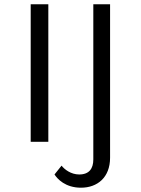

<svg xmlns="http://www.w3.org/2000/svg" viewBox="-20 -670 665 907"><path d="M420.8 -650V83.3C420.8 125.8 401.7 154.2 354.2 154.2C315 154.2 284.2 130 270.8 112.5L237.5 154.2C250.8 175 288.3 216.7 362.5 216.7C440 216.7 500 168.3 500 75V-650ZM208.3 0V-650H125V0Z"/></svg>

Font: BoonHome
Style: Book
Weight: 400
Designer: Sungsit Sawaiwan
Foundry: Sungsit Sawaiwan
Version: Version 0.2